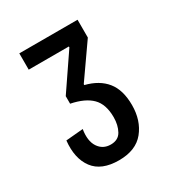

<svg xmlns="http://www.w3.org/2000/svg" viewBox="-110 -742 506 551"><g transform="rotate(-30 142.5 -466.5)"><path d="M128 -262Q70 -262 44.5 -296Q19 -330 25 -387L82 -392Q76 -355 90 -334Q104 -313 130 -313Q155 -313 165.5 -332Q176 -351 176 -377Q176 -420 154 -442Q132 -464 87 -473V-498L166 -614V-617H33V-671H226V-612L149 -502V-499Q193 -488 216 -459.5Q239 -431 239 -381Q239 -330 211.5 -296Q184 -262 128 -262Z"/></g></svg>

Font: Bricolage Grotesque 12pt Condensed Light
Style: Regular
Weight: 300
Width: 3
Designer: Mathieu Triay
Foundry: Atelier Triay
Version: Version 1.001; ttfautohint (v1.8.4.7-5d5b);gftools[0.9.33.de